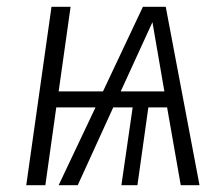

<svg xmlns="http://www.w3.org/2000/svg" viewBox="-20 -543 657 563"><path d="M510 0 470 -228H415L383 0H336L369 -228H312L208 0H152L260 -228H145L113 0H57L131 -523H187L152 -275H282L399 -523H466L565 0ZM334 -275H462L427 -478Z"/></svg>

Font: Fira Sans Condensed Light
Style: Italic
Weight: 300
Width: 3
Italic angle: -8°
Designer: Carrois Corporate & Edenspiekermann AG
Foundry: Carrois Corporate GbR & Edenspiekermann AG
Version: Version 4.203